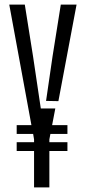

<svg xmlns="http://www.w3.org/2000/svg" viewBox="-20 -820 376 840"><path d="M129 0V-159.5H53V-198H129V-210L125 -234H53V-272.5H117.5L20.5 -800H88.5L124.5 -574L158.5 -345.5H222L208 -272.5H275V-234H200.5L196 -210V-198H275V-159.5H196V0ZM181.5 -378.5 210 -574 246 -800H315L235.5 -377.5Z"/></svg>

Font: Big Shoulders Stencil Display
Style: Regular
Weight: 400
Designer: Patric King
Foundry: XO Type Co
Version: Version 1.000